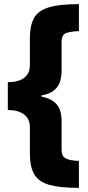

<svg xmlns="http://www.w3.org/2000/svg" viewBox="-20 -744 427 932"><path d="M363 168Q272 168 220 153.5Q168 139 146.5 102.5Q125 66 125 0V-127Q125 -168 96 -189Q67 -210 18 -210V-345Q69 -345 97 -366Q125 -387 125 -428V-558Q125 -618 144 -654.5Q163 -691 214.5 -707.5Q266 -724 363 -724V-593Q328 -592 303.5 -584.5Q279 -577 279 -541V-404Q279 -347 255 -318Q231 -289 181 -281V-275Q232 -265 255.5 -237Q279 -209 279 -155V-16Q279 15 300 25.5Q321 36 363 37Z"/></svg>

Font: Noto Sans Khmer UI Condensed Black
Style: Regular
Weight: 900
Width: 3
Designer: Danh Hong and the Monotype Design Team
Foundry: Monotype Imaging Inc.
Version: Version 2.002; ttfautohint (v1.8.4.7-5d5b)